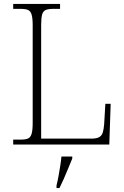

<svg xmlns="http://www.w3.org/2000/svg" viewBox="-20 -734 631 975"><path d="M47 0V-25H84Q109 -25 122 -30.5Q135 -36 140.5 -54.5Q146 -73 146 -109V-605Q146 -642 140.5 -660Q135 -678 122 -683.5Q109 -689 84 -689H47V-714H285V-689H251Q226 -689 212.5 -683.5Q199 -678 194 -660.5Q189 -643 189 -606V-30H443Q470 -30 483.5 -37.5Q497 -45 502 -61.5Q507 -78 509 -104L515 -207H542L535 0ZM267 208Q273 184 277.5 158.5Q282 133 286 108Q290 83 292 61H347V71Q338 92 327 119.5Q316 147 304 174Q292 201 282 221H267Z"/></svg>

Font: Noto Serif Khmer ExtraLight
Style: Regular
Weight: 250
Version: Version 2.003